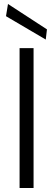

<svg xmlns="http://www.w3.org/2000/svg" viewBox="-20 -941 266 961"><path d="M78 0V-700H148V0ZM209 -743 10 -860 20 -921 215 -794Z"/></svg>

Font: DM Sans Light
Style: Regular
Weight: 300
Designer: Colophon Foundry, Jonny Pinhorn
Foundry: Colophon Foundry
Version: Version 4.004; ttfautohint (v1.8.4.7-5d5b)